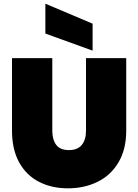

<svg xmlns="http://www.w3.org/2000/svg" viewBox="-20 -1027 759 1054"><path d="M45.9 -309.1V-708H267.1V-309.1Q267.1 -260.3 288.6 -231.7Q310.1 -203.1 357.9 -203.1Q405.8 -203.1 429 -231.4Q452.1 -259.8 452.1 -309.1V-708H672.9V-309.1Q672.9 -208 630.9 -136.5Q588.9 -64.9 515.9 -29.1Q442.9 6.8 353 6.8Q263.2 6.8 193.6 -29.1Q124 -64.9 85 -136Q45.9 -207 45.9 -309.1ZM229 -842.8V-1006.8L488.3 -897V-749Z"/></svg>

Font: Poppins Black
Style: Regular
Weight: 900
Designer: Ninad Kale (Devanagari), Jonny Pinhorn (Latin)
Foundry: Indian Type Foundry
Version: 4.004